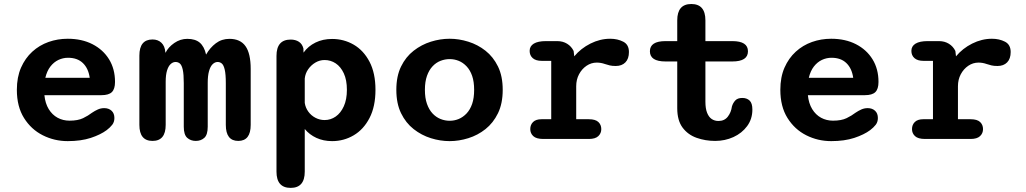

<svg xmlns="http://www.w3.org/2000/svg" viewBox="-20 -676 4992 934"><path d="M309.5 10.5Q244.5 10.5 188 -18Q131.5 -46.5 96.8 -102Q62 -157.5 62 -239Q62 -300.5 82.2 -346.8Q102.5 -393 137 -424.5Q171.5 -456 216 -471.8Q260.5 -487.5 309.5 -487.5Q378 -487.5 429.8 -461Q481.5 -434.5 510.5 -387.5Q539.5 -340.5 539.5 -277.5Q539.5 -243 524.2 -228Q509 -213 473 -213H196Q200 -173 217 -145.2Q234 -117.5 260.2 -103.2Q286.5 -89 318 -89Q359 -89 384.2 -101.2Q409.5 -113.5 427.5 -127.5Q441.5 -137 456 -143.5Q470.5 -150 487 -150Q509 -150 522.8 -137.2Q536.5 -124.5 536.5 -102Q536.5 -82.5 526 -69Q515.5 -55.5 499 -43Q469.5 -21 421.8 -5.2Q374 10.5 309.5 10.5ZM200.5 -297.5H416.5Q410 -343.5 383.2 -369.2Q356.5 -395 311 -395Q286.5 -395 264.2 -384.5Q242 -374 225.2 -352.5Q208.5 -331 200.5 -297.5Z M932.5 9.5Q907.5 9.5 890.8 -5.5Q874 -20.5 874 -59.5V-271.5Q874 -315 869 -337.2Q864 -359.5 855 -367Q846 -374.5 834 -374.5Q821 -374.5 810 -364.2Q799 -354 792.5 -332.8Q786 -311.5 786 -278.5V-68.5Q786 9.5 722 9.5Q658 9.5 658 -68.5V-405.5Q658 -484 722 -484Q748.5 -484 765.2 -468Q782 -452 784.5 -421.5L785 -419Q798.5 -446.5 827.8 -466.8Q857 -487 891 -487Q930 -487 951.8 -468.5Q973.5 -450 982.5 -410.5Q1001.5 -444 1030 -465.5Q1058.5 -487 1096 -487Q1149 -487 1174.2 -451.5Q1199.5 -416 1199.5 -340.5V-68.5Q1199.5 9.5 1139 9.5Q1078.5 9.5 1078.5 -68.5V-271.5Q1078.5 -315 1073.2 -337.2Q1068 -359.5 1059 -367Q1050 -374.5 1038.5 -374.5Q1025.5 -374.5 1014.2 -363.5Q1003 -352.5 996.8 -330Q990.5 -307.5 990.5 -273.5V-59.5Q990.5 -20.5 974 -5.5Q957.5 9.5 932.5 9.5Z M1325 -404Q1325 -483.5 1394 -483.5Q1417.5 -483.5 1434 -472.8Q1450.5 -462 1456 -440L1456.5 -420Q1479 -451.5 1514.8 -469Q1550.5 -486.5 1595.5 -486.5Q1652.5 -486.5 1700.5 -458.8Q1748.5 -431 1777.5 -375.8Q1806.5 -320.5 1806.5 -239Q1806.5 -157.5 1777.5 -101.8Q1748.5 -46 1700.5 -17.8Q1652.5 10.5 1595.5 10.5Q1553.5 10.5 1519.2 -5.2Q1485 -21 1462.5 -48.5V159Q1462.5 238 1394 238Q1325 238 1325 159ZM1462.5 -175.5Q1466 -152 1479.8 -133Q1493.5 -114 1514.5 -103Q1535.5 -92 1559 -92Q1588.5 -92 1613 -109Q1637.5 -126 1652.5 -159Q1667.5 -192 1667.5 -239Q1667.5 -287 1652.5 -319.2Q1637.5 -351.5 1613 -367.8Q1588.5 -384 1559 -384Q1535 -384 1514 -371.5Q1493 -359 1479 -338.8Q1465 -318.5 1462.5 -294Z M2167.5 10.5Q2121.5 10.5 2076 -3.8Q2030.5 -18 1992.2 -48Q1954 -78 1931 -125.2Q1908 -172.5 1908 -239Q1908 -305.5 1931 -352.5Q1954 -399.5 1992.2 -429.2Q2030.5 -459 2076 -473.2Q2121.5 -487.5 2167.5 -487.5Q2212.5 -487.5 2258.2 -473.2Q2304 -459 2341.8 -429.2Q2379.5 -399.5 2402.5 -352.5Q2425.5 -305.5 2425.5 -239Q2425.5 -172.5 2402.5 -125.2Q2379.5 -78 2341.8 -48Q2304 -18 2258.2 -3.8Q2212.5 10.5 2167.5 10.5ZM2167.5 -88.5Q2190.5 -88.5 2211.5 -97.2Q2232.5 -106 2249.8 -124.2Q2267 -142.5 2276.8 -170.8Q2286.5 -199 2286.5 -239Q2286.5 -278.5 2276.8 -306.8Q2267 -335 2249.8 -353.2Q2232.5 -371.5 2211.5 -380Q2190.5 -388.5 2167.5 -388.5Q2144.5 -388.5 2122.8 -380Q2101 -371.5 2084 -353.2Q2067 -335 2057 -306.8Q2047 -278.5 2047 -239Q2047 -199 2057 -170.8Q2067 -142.5 2084 -124.2Q2101 -106 2122.8 -97.2Q2144.5 -88.5 2167.5 -88.5Z M2783 -96H2844.5Q2876.5 -96 2890.8 -82.5Q2905 -69 2905 -48Q2905 -27.5 2890.5 -13.8Q2876 0 2844.5 0H2623Q2589 0 2574.2 -13.8Q2559.5 -27.5 2559.5 -48Q2559.5 -69 2573.2 -82.5Q2587 -96 2614 -96H2661.5V-380H2615Q2586.5 -380 2571.5 -393.2Q2556.5 -406.5 2556.5 -428.5Q2556.5 -451.5 2576.8 -463.8Q2597 -476 2635.5 -476H2691Q2718 -476 2738.8 -463.2Q2759.5 -450.5 2770.5 -428L2773.5 -402Q2805.5 -440.5 2852.2 -464Q2899 -487.5 2948.5 -487.5Q2984 -487.5 3011.8 -473.2Q3039.5 -459 3039.5 -423Q3039.5 -390 3022.2 -372.5Q3005 -355 2975.5 -355Q2958 -355 2946.2 -357.8Q2934.5 -360.5 2923 -364.5Q2913 -368 2903 -369.8Q2893 -371.5 2883 -371.5Q2856 -371.5 2833.2 -356Q2810.5 -340.5 2796.8 -314.8Q2783 -289 2783 -256.5Z M3217.5 -377Q3141.5 -377 3141.5 -426.5Q3141.5 -476 3217.5 -476H3274.5V-577Q3274.5 -656.5 3343 -656.5Q3411.5 -656.5 3411.5 -577V-476H3542.5Q3618.5 -476 3618.5 -426.5Q3618.5 -377 3542.5 -377H3411.5V-181Q3411.5 -148 3419.8 -127.2Q3428 -106.5 3442.2 -97Q3456.5 -87.5 3475 -87.5Q3504 -87.5 3520.2 -108.2Q3536.5 -129 3540.5 -158Q3545.5 -175 3556.8 -187.2Q3568 -199.5 3591 -199.5Q3613 -199.5 3626.5 -186.8Q3640 -174 3640 -143Q3640 -97 3614.5 -62.5Q3589 -28 3547.8 -9.2Q3506.5 9.5 3459 9.5Q3411 9.5 3368.8 -5.5Q3326.5 -20.5 3300.5 -55.2Q3274.5 -90 3274.5 -149.5V-377Z M4023.5 10.5Q3958.5 10.5 3902 -18Q3845.5 -46.5 3810.8 -102Q3776 -157.5 3776 -239Q3776 -300.5 3796.2 -346.8Q3816.5 -393 3851 -424.5Q3885.5 -456 3930 -471.8Q3974.5 -487.5 4023.5 -487.5Q4092 -487.5 4143.8 -461Q4195.5 -434.5 4224.5 -387.5Q4253.5 -340.5 4253.5 -277.5Q4253.5 -243 4238.2 -228Q4223 -213 4187 -213H3910Q3914 -173 3931 -145.2Q3948 -117.5 3974.2 -103.2Q4000.5 -89 4032 -89Q4073 -89 4098.2 -101.2Q4123.5 -113.5 4141.5 -127.5Q4155.5 -137 4170 -143.5Q4184.5 -150 4201 -150Q4223 -150 4236.8 -137.2Q4250.5 -124.5 4250.5 -102Q4250.5 -82.5 4240 -69Q4229.5 -55.5 4213 -43Q4183.5 -21 4135.8 -5.2Q4088 10.5 4023.5 10.5ZM3914.5 -297.5H4130.5Q4124 -343.5 4097.2 -369.2Q4070.5 -395 4025 -395Q4000.5 -395 3978.2 -384.5Q3956 -374 3939.2 -352.5Q3922.5 -331 3914.5 -297.5Z M4640 -96H4701.5Q4733.5 -96 4747.8 -82.5Q4762 -69 4762 -48Q4762 -27.5 4747.5 -13.8Q4733 0 4701.5 0H4480Q4446 0 4431.2 -13.8Q4416.5 -27.5 4416.5 -48Q4416.5 -69 4430.2 -82.5Q4444 -96 4471 -96H4518.5V-380H4472Q4443.5 -380 4428.5 -393.2Q4413.5 -406.5 4413.5 -428.5Q4413.5 -451.5 4433.8 -463.8Q4454 -476 4492.5 -476H4548Q4575 -476 4595.8 -463.2Q4616.5 -450.5 4627.5 -428L4630.5 -402Q4662.5 -440.5 4709.2 -464Q4756 -487.5 4805.5 -487.5Q4841 -487.5 4868.8 -473.2Q4896.5 -459 4896.5 -423Q4896.5 -390 4879.2 -372.5Q4862 -355 4832.5 -355Q4815 -355 4803.2 -357.8Q4791.5 -360.5 4780 -364.5Q4770 -368 4760 -369.8Q4750 -371.5 4740 -371.5Q4713 -371.5 4690.2 -356Q4667.5 -340.5 4653.8 -314.8Q4640 -289 4640 -256.5Z"/></svg>

Font: Sono ExtraLight Monospace SemiBold
Style: Regular
Weight: 600
Version: Version 2.112